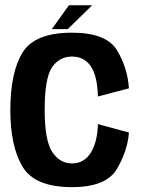

<svg xmlns="http://www.w3.org/2000/svg" viewBox="-20 -728 562 752"><path d="M262 5Q395.5 5 437.5 -65.8Q479.5 -136.5 485 -209L363.5 -242Q361.5 -171.5 335.5 -129.8Q309.5 -88 262 -88Q214 -88 184.5 -133Q155 -178 155 -296.5Q155 -423 184 -464.8Q213 -506.5 262 -506.5Q310 -506.5 335.8 -468.2Q361.5 -430 363.5 -350L485 -382Q479.5 -463.5 437.8 -531.8Q396 -600 262 -600Q116.5 -600 68.5 -522.5Q20.5 -445 20.5 -296.5Q20.5 -154.5 68.5 -74.8Q116.5 5 262 5ZM183 -614H245.5L341 -707.5H250Z"/></svg>

Font: Anybody SemiCondensed SemiBold
Style: Regular
Weight: 600
Width: 4
Version: Version 1.113;gftools[0.9.25]